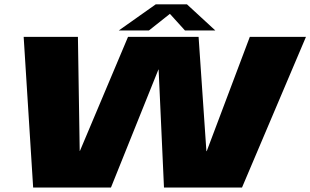

<svg xmlns="http://www.w3.org/2000/svg" viewBox="-20 -840 1390 860"><path d="M128.5 0H477L689.5 -528.5H690.5L714.5 0H1064L1350.5 -675H1099L906 -163H904.5L869.5 -675H553.5L338 -164H337L329 -675H86ZM512 -703.5H647L741 -778L808.5 -703.5H944.5L817.5 -820.5H677.5Z"/></svg>

Font: Anybody Expanded ExtraBold
Style: Italic
Weight: 800
Width: 7
Italic angle: -10°
Version: Version 1.113;gftools[0.9.25]